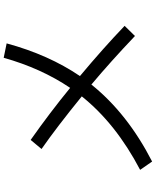

<svg xmlns="http://www.w3.org/2000/svg" viewBox="78 -876 844 1040"><g transform="rotate(-90 500.0 -356.0)"><path d="M213 -553 262 -612Q411 -507 544 -398Q650 -555 707 -758L785 -742Q723 -514 608 -345Q761 -217 880 -103L825 -47Q685 -180 562 -283Q406 -88 145 46L100 -19Q350 -150 498 -335Q332 -470 213 -553Z"/></g></svg>

Font: Mplus 1p
Style: Regular
Weight: 400
Version: Version 1.061